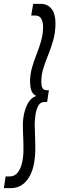

<svg xmlns="http://www.w3.org/2000/svg" viewBox="-72 -760 321 990"><path d="M214 -641Q214 -594 203 -554.5Q192 -515 177.5 -479.5Q163 -444 152 -409.5Q141 -375 141 -337Q141 -319 146.5 -307Q152 -295 168 -295H180L171 -234H157Q136 -234 125.5 -215Q115 -196 111 -169Q107 -142 107 -118Q107 -94 108.5 -64Q110 -34 110 11Q110 45 104 80Q98 115 83 144.5Q68 174 43.5 192Q19 210 -17 210H-52L-43 150H-24Q4 150 20 129Q36 108 42.5 76Q49 44 49 13Q49 -27 47.5 -56Q46 -85 46 -117Q46 -146 53 -177Q60 -208 75 -232.5Q90 -257 114 -265Q95 -276 89 -295.5Q83 -315 83 -337Q83 -376 93 -411Q103 -446 116.5 -480Q130 -514 140 -549Q150 -584 150 -622Q150 -648 140.5 -664Q131 -680 109 -680H89L99 -740H138Q174 -740 194 -714Q214 -688 214 -641Z"/></svg>

Font: Georama Condensed
Style: Italic
Weight: 400
Width: 3
Italic angle: -9°
Designer: Jean-Baptiste Levee
Foundry: Production Type
Version: Version 1.000